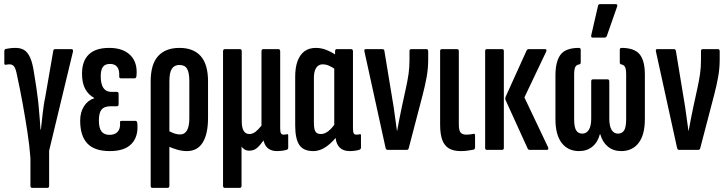

<svg xmlns="http://www.w3.org/2000/svg" viewBox="-20 -729 3539 934"><path d="M137 185Q128 185 128 175V40Q124 -17 113.5 -86Q103 -155 90 -226.5Q77 -298 63 -362Q57 -394 49 -405Q41 -416 27 -416Q19 -416 8 -414Q5 -413 3 -415Q1 -417 1 -421V-479Q1 -489 8 -491Q18 -493 30 -494.5Q42 -496 56 -496Q80 -496 97 -486Q114 -476 126.5 -449Q139 -422 146 -371Q152 -335 156.5 -305.5Q161 -276 164 -249Q167 -227 169 -200.5Q171 -174 173.5 -148Q176 -122 177 -99H179Q181 -116 183 -135.5Q185 -155 187.5 -176Q190 -197 193 -217.5Q196 -238 200 -256L239 -481Q240 -490 248 -490H327Q337 -490 335 -478L219 4V175Q219 185 210 185Z M514 6Q440 6 405 -31Q370 -68 370 -142Q370 -183 388.5 -212Q407 -241 438 -251V-253Q411 -267 395 -295.5Q379 -324 379 -371Q379 -432 412 -464Q445 -496 511 -496Q579 -496 614.5 -460Q650 -424 644 -361Q643 -348 635 -348H568Q559 -348 560 -359Q563 -418 515 -418Q491 -418 480.5 -403.5Q470 -389 470 -358Q470 -320 483 -301Q496 -282 522 -282H548Q557 -282 557 -272V-222Q557 -212 548 -212H517Q487 -212 474 -196Q461 -180 461 -143Q461 -107 473.5 -90Q486 -73 513 -73Q539 -73 552.5 -88Q566 -103 564 -131Q562 -141 571 -141H639Q647 -141 648 -129Q654 -66 620.5 -30Q587 6 514 6Z M721 185Q713 185 713 175V-333Q713 -416 749 -456Q785 -496 853 -496Q921 -496 956.5 -456Q992 -416 992 -333V-156Q992 -77 966 -35.5Q940 6 889 6Q867 6 842 -1Q817 -8 792 -20L791 -96Q806 -89 822.5 -82Q839 -75 857 -75Q878 -75 889.5 -94.5Q901 -114 901 -154V-334Q901 -376 890 -394.5Q879 -413 853 -413Q828 -413 816 -394.5Q804 -376 804 -334V175Q804 185 795 185Z M1074 185Q1065 185 1065 175V-479Q1065 -490 1074 -490H1147Q1156 -490 1156 -479V-139Q1156 -109 1165 -93Q1174 -77 1193 -77Q1209 -77 1223 -88Q1237 -99 1252 -118V-479Q1252 -490 1261 -490H1334Q1343 -490 1343 -479V-105Q1343 -88 1346.5 -81Q1350 -74 1360 -74Q1364 -74 1368 -74.5Q1372 -75 1376 -76Q1382 -78 1382 -70V-10Q1382 -3 1374 0Q1363 3 1351 4.5Q1339 6 1328 6Q1302 6 1285.5 -6Q1269 -18 1262 -45V-46Q1246 -23 1230.5 -9.5Q1215 4 1193 4Q1179 4 1169.5 -2Q1160 -8 1155 -16V175Q1155 185 1146 185Z M1504 6Q1456 6 1436 -24Q1416 -54 1416 -119V-356Q1416 -401 1427.5 -432Q1439 -463 1461 -479.5Q1483 -496 1517 -496Q1546 -496 1574 -483.5Q1602 -471 1620 -457L1616 -388Q1599 -401 1582.5 -408.5Q1566 -416 1550 -416Q1537 -416 1527.5 -409Q1518 -402 1512.5 -387.5Q1507 -373 1507 -349V-132Q1507 -101 1514.5 -89Q1522 -77 1541 -77Q1560 -77 1579 -92.5Q1598 -108 1615 -135L1627 -77Q1602 -41 1570 -17.5Q1538 6 1504 6ZM1682 6Q1611 6 1611 -80V-98L1606 -104V-417L1610 -442V-479Q1610 -490 1618 -490H1688Q1697 -490 1697 -479V-105Q1697 -88 1700.5 -81Q1704 -74 1713 -74Q1718 -74 1722.5 -74.5Q1727 -75 1730 -76Q1736 -78 1736 -70V-11Q1736 -3 1727 0Q1705 6 1682 6Z M1865 0Q1859 0 1856 -8L1753 -478Q1750 -490 1759 -490H1840Q1849 -490 1850 -481L1895 -208Q1899 -179 1903 -150.5Q1907 -122 1911 -93H1912Q1917 -123 1923 -151.5Q1929 -180 1935 -210L1955 -302Q1963 -338 1967.5 -370Q1972 -402 1972 -436V-480Q1972 -490 1980 -490H2055Q2063 -490 2063 -479V-439Q2063 -396 2055.5 -354.5Q2048 -313 2036 -267L1968 -7Q1966 0 1959 0Z M2221 6Q2186 6 2164 -7Q2142 -20 2131.5 -48Q2121 -76 2121 -123V-480Q2121 -490 2129 -490H2203Q2212 -490 2212 -480V-123Q2212 -95 2220.5 -84.5Q2229 -74 2248 -74Q2257 -74 2266.5 -75Q2276 -76 2284 -78Q2291 -79 2291 -70V-12Q2291 -4 2284 -1Q2272 1 2256.5 3.5Q2241 6 2221 6Z M2556 0Q2550 0 2547 -6L2440 -241Q2436 -249 2440 -259L2542 -484Q2546 -490 2551 -490H2631Q2637 -490 2638 -487Q2639 -484 2637 -478L2531 -255L2646 -13Q2651 0 2640 0ZM2348 0Q2340 0 2340 -10V-480Q2340 -490 2348 -490H2423Q2431 -490 2431 -480V-10Q2431 0 2423 0Z M2797 6Q2743 6 2712.5 -33.5Q2682 -73 2682 -150V-366Q2683 -433 2708 -464.5Q2733 -496 2796 -496Q2805 -496 2805 -486V-426Q2805 -417 2799 -416Q2784 -414 2778.5 -403Q2773 -392 2773 -366V-150Q2773 -110 2783 -94.5Q2793 -79 2813 -79Q2833 -79 2844.5 -97.5Q2856 -116 2856 -152V-333Q2856 -343 2864 -343H2935Q2944 -343 2944 -333V-152Q2944 -116 2955 -97.5Q2966 -79 2986 -79Q3006 -79 3016 -94.5Q3026 -110 3026 -150V-366Q3026 -392 3020.5 -403Q3015 -414 3001 -416Q2995 -417 2995 -426V-486Q2995 -496 3003 -496Q3066 -496 3091.5 -465Q3117 -434 3117 -366V-150Q3117 -73 3086.5 -33.5Q3056 6 3002 6Q2964 6 2937.5 -15.5Q2911 -37 2900 -76H2898Q2888 -37 2861.5 -15.5Q2835 6 2797 6ZM2864 -546Q2854 -546 2856 -557L2889 -700Q2890 -709 2900 -709H2975Q2986 -709 2982 -697L2932 -554Q2929 -546 2920 -546Z M3283 0Q3277 0 3274 -8L3171 -478Q3168 -490 3177 -490H3258Q3267 -490 3268 -481L3313 -208Q3317 -179 3321 -150.5Q3325 -122 3329 -93H3330Q3335 -123 3341 -151.5Q3347 -180 3353 -210L3373 -302Q3381 -338 3385.5 -370Q3390 -402 3390 -436V-480Q3390 -490 3398 -490H3473Q3481 -490 3481 -479V-439Q3481 -396 3473.5 -354.5Q3466 -313 3454 -267L3386 -7Q3384 0 3377 0Z"/></svg>

Font: Sofia Sans Extra Condensed SemiBold
Style: Regular
Weight: 600
Designer: Botio Nikoltchev, Ani Petrova
Foundry: lettersoup
Version: Version 4.101